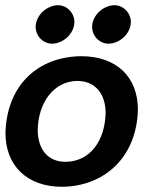

<svg xmlns="http://www.w3.org/2000/svg" viewBox="-20 -708 598 738"><path d="M483 -623C483 -658 455 -688 419 -688C378 -687 335 -651 334 -605C334 -570 362 -540 398 -540C439 -541 482 -577 483 -623ZM266 -623C266 -658 238 -688 202 -688C161 -687 118 -651 117 -605C117 -570 145 -540 181 -540C222 -541 265 -577 266 -623ZM232 -86C160 -86 125 -139 125 -209C127 -312 185 -395 276 -397C349 -397 386 -344 386 -273C383 -167 327 -87 232 -86ZM510 -287C510 -412 428 -492 292 -492C125 -490 6 -380 1 -197C1 -72 83 10 219 10C384 8 506 -106 510 -287Z"/></svg>

Font: Cantarell
Style: BoldOblique
Weight: 700
Italic angle: -8°
Designer: Dave Crossland
Version: Version 0.024